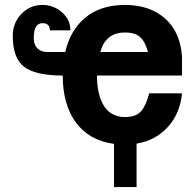

<svg xmlns="http://www.w3.org/2000/svg" viewBox="-20 -569 801 786"><path d="M32.2 -422.9Q32.2 -475.1 67.6 -512Q103 -548.8 153.8 -548.8Q199.2 -548.8 233.6 -518.8Q268.1 -488.8 268.1 -444.8H184.1Q184.1 -474.1 153.8 -474.1Q118.2 -474.1 118.2 -413.1Q118.2 -385.7 133.3 -370.8Q148.4 -356 174.8 -356H247.1Q267.6 -445.8 329.8 -497.3Q392.1 -548.8 492.2 -548.8Q592.8 -548.8 655.8 -493.2Q717.8 -438.5 725.1 -337.9V-259.8H377Q377 -224.1 383.1 -194.6Q389.2 -165 402.3 -140.9Q415.5 -116.7 438.2 -103.3Q460.9 -89.8 491.2 -89.8Q536.6 -89.8 557.4 -113.5Q578.1 -137.2 590.8 -187H725.1Q717.3 -104.5 667.2 -49.3Q617.2 5.9 539.1 19V196.8H446.8V20Q345.2 6.3 291 -67.1Q236.8 -140.6 236.8 -259.8Q124.5 -259.8 78.1 -295.9Q32.2 -331.5 32.2 -422.9ZM585.9 -356Q574.7 -397.5 554.2 -416.7Q533.7 -436 491.2 -436Q454.6 -436 430.2 -418.5Q405.8 -400.9 396 -372.1Q392.6 -360.8 390.1 -356Z"/></svg>

Font: Miedinger*
Style: Bold
Weight: 700
Version: Version 001.000